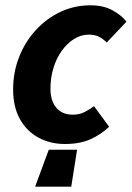

<svg xmlns="http://www.w3.org/2000/svg" viewBox="-20 -528 494 720"><path d="M111.7 172 162.9 33.5H269L247.2 172ZM223.2 12Q168.1 12 124 -12.1Q79.9 -36.1 54.5 -81.8Q29.2 -127.5 29.2 -192.5Q29.2 -256.9 51.6 -314Q74 -371.1 113.8 -414.6Q153.6 -458.2 206.1 -483.2Q258.6 -508.1 319.4 -508.1Q368 -508.1 402 -489.3Q436.1 -470.5 454.3 -446.8L380.2 -368.6Q366.2 -382.7 350.7 -390.4Q335.3 -398.1 312.5 -398.1Q283.7 -398.1 257.7 -381.8Q231.7 -365.4 211.6 -337.6Q191.6 -309.7 180.4 -273.1Q169.2 -236.5 169.2 -195.2Q169.2 -150.3 191 -124.2Q212.9 -98 253.2 -98Q278.3 -98 297.9 -108.2Q317.5 -118.3 332.5 -129.9L389.3 -52.6Q359.5 -24.2 319.8 -6.1Q280.1 12 223.2 12Z"/></svg>

Font: Source Sans 3 VF
Style: Italic
Weight: 200
Italic angle: -11°
Designer: Paul D. Hunt
Foundry: Adobe Systems Incorporated
Version: Version 3.042;hotconv 1.0.118;makeotfexe 2.5.65603